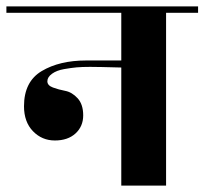

<svg xmlns="http://www.w3.org/2000/svg" viewBox="-40 -580 639 600"><path d="M579 -560V-540H479V0H339V-369Q267 -371 241.5 -371Q216 -371 199.5 -369.5Q183 -368 160 -364Q137 -360 122.5 -349.5Q108 -339 108 -326Q108 -313 125.5 -306.5Q143 -300 164 -296Q185 -292 202.5 -273Q220 -254 220 -219.5Q220 -185 196 -163Q172 -141 131.5 -141Q91 -141 63 -170Q35 -199 35 -248Q35 -325 90.5 -358Q146 -391 229 -391H339V-540H-20V-560Z"/></svg>

Font: Rozha One
Style: Regular
Weight: 400
Designer: Tim Donaldson, Indian Type Foundry
Foundry: Indian Type Foundry
Version: Version 1.301;PS 1.0;hotconv 1.0.78;makeotf.lib2.5.61930; tt